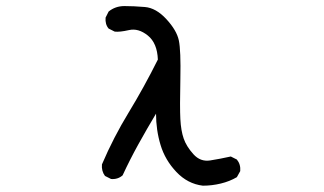

<svg xmlns="http://www.w3.org/2000/svg" viewBox="-20 -583 1040 617"><path d="M631.8 13.7Q583 7.8 546.9 -30.3Q510.7 -68.4 496.1 -116.7Q481.4 -165 481.4 -217.8Q452.1 -168.9 424.8 -119.6Q397.5 -70.3 374 -19.5Q358.4 -5.9 336.9 -7.8L317.4 -17.6Q305.7 -33.2 307.6 -54.7Q344.7 -141.6 393.6 -221.7Q442.4 -301.8 487.3 -391.6Q485.4 -444.3 455.1 -468.8Q424.8 -493.2 394.5 -486.3Q364.3 -479.5 348.6 -481.4L329.1 -491.2Q317.4 -504.9 319.3 -526.4L329.1 -545.9Q350.6 -563.5 379.9 -563.5Q409.2 -563.5 445.3 -560.5Q481.4 -557.6 514.6 -521.5Q547.9 -485.4 554.7 -453.1Q561.5 -420.9 559.6 -329.1Q557.6 -237.3 559.6 -200.2Q561.5 -163.1 570.3 -137.7Q579.1 -112.3 601.6 -87.4Q624 -62.5 655.3 -67.4Q686.5 -72.3 721.7 -80.1L741.2 -70.3Q753.9 -54.7 752 -33.2L741.2 -13.7Q717.8 0 689.5 6.8Q661.1 13.7 631.8 13.7Z"/></svg>

Font: NaikaiFont
Style: Regular-Lite
Weight: 400
Version: Version 1.67